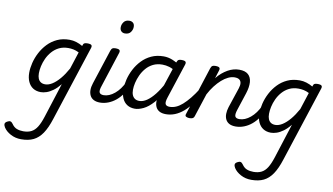

<svg xmlns="http://www.w3.org/2000/svg" viewBox="-215 -1063 3152 1819"><g transform="rotate(10 1360.5 -153.0)"><path d="M76 489Q20 489 -25.5 464.5Q-71 440 -93 405Q-104 387 -103 372.5Q-102 358 -81 347Q-64 337 -51.5 340Q-39 343 -28 359Q-7 390 21 400.5Q49 411 83 411Q129 411 161 394.5Q193 378 216 341Q239 304 259 242L366 -92Q333 -51 300 -27Q267 -3 237 7Q207 17 182 17Q139 17 108 -2.5Q77 -22 60 -59Q43 -96 43 -146Q43 -190 55.5 -241Q68 -292 93.5 -341Q119 -390 157.5 -430.5Q196 -471 248 -495Q300 -519 367 -519Q400 -519 432 -509Q464 -499 493 -482L494 -485Q499 -504 509 -509.5Q519 -515 538 -515Q569 -515 577.5 -505.5Q586 -496 579 -476L344 245Q315 336 279 389Q243 442 194.5 465.5Q146 489 76 489ZM210 -63Q243 -63 278.5 -85.5Q314 -108 349.5 -150Q385 -192 418 -252L471 -416Q443 -430 418 -435Q393 -440 368 -440Q318 -440 279.5 -421Q241 -402 213 -370Q185 -338 167.5 -300Q150 -262 142 -224.5Q134 -187 134 -157Q134 -126 142.5 -105.5Q151 -85 168 -74Q185 -63 210 -63Z M752 17Q715 17 690.5 4Q666 -9 654.5 -32.5Q643 -56 643 -86Q643 -116 655 -152L763 -483Q770 -503 779.5 -509Q789 -515 808 -515Q839 -515 847.5 -505.5Q856 -496 849 -476L741 -143Q724 -95 733 -76.5Q742 -58 775 -58Q789 -58 795 -46.5Q801 -35 798.5 -20.5Q796 -6 784.5 5.5Q773 17 752 17ZM870 -669Q850 -669 836 -682Q822 -695 822 -720Q822 -747 839.5 -771Q857 -795 894 -795Q915 -795 929 -782.5Q943 -770 943 -744Q943 -717 925.5 -693Q908 -669 870 -669Z M751 17Q737 17 730.5 5.5Q724 -6 726.5 -20.5Q729 -35 741 -46.5Q753 -58 774 -58Q800 -58 826.5 -69Q853 -80 879 -101.5Q905 -123 927 -153Q949 -183 966 -220Q971 -235 983.5 -234.5Q996 -234 1005.5 -224.5Q1015 -215 1011 -201Q993 -150 965 -109.5Q937 -69 903 -41Q869 -13 830 2Q791 17 751 17Z M1087 17Q1044 17 1013 -2.5Q982 -22 965.5 -59Q949 -96 949 -146Q949 -190 961.5 -241Q974 -292 999.5 -341Q1025 -390 1063.5 -430.5Q1102 -471 1154 -495Q1206 -519 1272 -519Q1315 -519 1356 -502.5Q1397 -486 1430 -461L1417 -392Q1374 -420 1340.5 -430Q1307 -440 1274 -440Q1223 -440 1184.5 -421Q1146 -402 1118.5 -370Q1091 -338 1073.5 -300Q1056 -262 1047.5 -224.5Q1039 -187 1039 -157Q1039 -126 1048 -105.5Q1057 -85 1074 -74Q1091 -63 1116 -63Q1151 -63 1188 -88Q1225 -113 1262.5 -160.5Q1300 -208 1334 -273L1356 -229Q1312 -134 1263 -80Q1214 -26 1168.5 -4.5Q1123 17 1087 17ZM1386 17Q1348 17 1324 4Q1300 -9 1288.5 -32.5Q1277 -56 1277.5 -86.5Q1278 -117 1289 -152L1398 -483Q1405 -503 1414.5 -509Q1424 -515 1443 -515Q1474 -515 1482.5 -505.5Q1491 -496 1484 -476L1375 -143Q1359 -95 1368 -76.5Q1377 -58 1409 -58Q1423 -58 1428.5 -46.5Q1434 -35 1432 -20.5Q1430 -6 1418.5 5.5Q1407 17 1386 17Z M1386 17Q1372 17 1365.5 5.5Q1359 -6 1361.5 -20.5Q1364 -35 1376 -46.5Q1388 -58 1409 -58Q1439 -58 1469.5 -71Q1500 -84 1531 -111.5Q1562 -139 1595.5 -180Q1629 -221 1664 -277Q1673 -290 1685 -289Q1697 -288 1703.5 -278.5Q1710 -269 1704 -257Q1668 -187 1630 -135Q1592 -83 1552.5 -49.5Q1513 -16 1471.5 0.5Q1430 17 1386 17Z M2057 17Q2019 17 1995 4Q1971 -9 1959.5 -32.5Q1948 -56 1948.5 -86.5Q1949 -117 1960 -152L2024 -344Q2034 -374 2031.5 -395.5Q2029 -417 2013.5 -428.5Q1998 -440 1968 -440Q1938 -440 1906.5 -425Q1875 -410 1844.5 -383Q1814 -356 1785 -318.5Q1756 -281 1732 -235L1659 -11Q1655 2 1644.5 8.5Q1634 15 1611 15Q1595 15 1581 8Q1567 1 1574 -18L1724 -483Q1731 -503 1740.5 -509Q1750 -515 1769 -515Q1800 -515 1808.5 -505.5Q1817 -496 1810 -476L1786 -400Q1809 -429 1835 -451Q1861 -473 1888 -488.5Q1915 -504 1943 -511.5Q1971 -519 1999 -519Q2056 -519 2085 -493Q2114 -467 2117.5 -420Q2121 -373 2101 -311L2046 -143Q2030 -95 2038.5 -76.5Q2047 -58 2080 -58Q2094 -58 2100 -46.5Q2106 -35 2103.5 -20.5Q2101 -6 2089.5 5.5Q2078 17 2057 17Z M2057 17Q2043 17 2036.5 5.5Q2030 -6 2032.5 -20.5Q2035 -35 2047 -46.5Q2059 -58 2080 -58Q2106 -58 2132.5 -69Q2159 -80 2185 -101.5Q2211 -123 2233 -153Q2255 -183 2272 -220Q2277 -235 2289.5 -234.5Q2302 -234 2311.5 -224.5Q2321 -215 2317 -201Q2299 -150 2271 -109.5Q2243 -69 2209 -41Q2175 -13 2136 2Q2097 17 2057 17Z M2290 489Q2234 489 2188.5 464.5Q2143 440 2121 405Q2110 387 2111 372.5Q2112 358 2133 347Q2150 337 2162.5 340Q2175 343 2186 359Q2207 390 2235 400.5Q2263 411 2297 411Q2343 411 2375 394.5Q2407 378 2430 341Q2453 304 2473 242L2580 -92Q2547 -51 2514 -27Q2481 -3 2451 7Q2421 17 2396 17Q2353 17 2322 -2.5Q2291 -22 2274 -59Q2257 -96 2257 -146Q2257 -190 2269.5 -241Q2282 -292 2307.5 -341Q2333 -390 2371.5 -430.5Q2410 -471 2462 -495Q2514 -519 2581 -519Q2614 -519 2646 -509Q2678 -499 2707 -482L2708 -485Q2713 -504 2723 -509.5Q2733 -515 2752 -515Q2783 -515 2791.5 -505.5Q2800 -496 2793 -476L2558 245Q2529 336 2493 389Q2457 442 2408.5 465.5Q2360 489 2290 489ZM2424 -63Q2457 -63 2492.5 -85.5Q2528 -108 2563.5 -150Q2599 -192 2632 -252L2685 -416Q2657 -430 2632 -435Q2607 -440 2582 -440Q2532 -440 2493.5 -421Q2455 -402 2427 -370Q2399 -338 2381.5 -300Q2364 -262 2356 -224.5Q2348 -187 2348 -157Q2348 -126 2356.5 -105.5Q2365 -85 2382 -74Q2399 -63 2424 -63Z"/></g></svg>

Font: Playwrite NO
Style: Regular
Weight: 400
Designer: Veronika Burian, José Scaglione
Foundry: TypeTogether
Version: Version 1.002